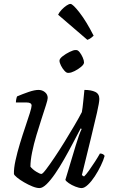

<svg xmlns="http://www.w3.org/2000/svg" viewBox="-20 -958 584 978"><path d="M181 0Q166 0 145 -8.5Q124 -17 102.5 -29.5Q81 -42 66.5 -54Q52 -66 51 -72Q50 -100 59 -141Q68 -182 81.5 -226.5Q95 -271 109 -312Q123 -353 132 -382Q141 -411 141 -420Q141 -436 116 -436H61Q61 -444 63 -453.5Q65 -463 67 -467Q95 -479 125.5 -489.5Q156 -500 176 -500Q195 -500 209 -488.5Q223 -477 223 -459Q223 -450 214 -422Q205 -394 192 -354Q179 -314 165.5 -269Q152 -224 143.5 -182Q135 -140 135 -109Q146 -95 164.5 -83.5Q183 -72 191 -72Q197 -72 214.5 -95Q232 -118 257 -155Q282 -192 308.5 -235Q335 -278 358.5 -318Q382 -358 397 -387Q401 -409 404 -441Q407 -473 410 -500Q444 -500 465 -490Q486 -480 486 -454Q486 -437 474 -384Q462 -331 442 -249.5Q422 -168 397 -66L408 -59Q418 -68 433 -89Q448 -110 463.5 -134Q479 -158 489 -176Q506 -176 513 -164Q507 -142 493.5 -114Q480 -86 463 -60Q446 -34 428 -17Q410 0 396 0Q383 0 364 -7.5Q345 -15 330.5 -25Q316 -35 313 -42L366 -218Q384 -278 396 -301L391 -304Q373 -270 351.5 -229Q330 -188 307 -147.5Q284 -107 261 -73.5Q238 -40 217.5 -20Q197 0 181 0ZM325 -587Q318 -587 308 -598Q298 -609 290.5 -624Q283 -639 283 -649Q283 -659 299 -671.5Q315 -684 334.5 -693.5Q354 -703 363 -703Q364 -703 365 -703Q367 -703 369 -703Q377 -703 386 -691.5Q395 -680 401.5 -665Q408 -650 408 -640Q408 -630 393 -617.5Q378 -605 360 -596Q342 -587 331 -587Q330 -587 329 -587Q327 -587 325 -587ZM425 -755 276 -883Q282 -896 294 -908.5Q306 -921 318.5 -929.5Q331 -938 339 -938Q351 -938 385.5 -893.5Q420 -849 457 -776Q452 -771 443 -764.5Q434 -758 425 -755Z"/></svg>

Font: Texturina Light
Style: Italic
Weight: 300
Italic angle: -11°
Designer: Guillermo Torres Carreño
Foundry: Omnibus-Type
Version: Version 1.002; ttfautohint (v1.8.3)